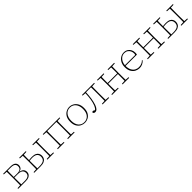

<svg xmlns="http://www.w3.org/2000/svg" viewBox="591 -2357 4245 4245"><g transform="rotate(-45 2713.5 -235.0)"><path d="M45 -450V-470H269Q354 -470 391 -439Q428 -408 428 -356Q428 -319 405.5 -288.5Q383 -258 325 -247Q390 -238 420 -207Q450 -176 450 -123Q450 -91 433 -63Q416 -35 379.5 -17.5Q343 0 282 0H45V-20L132 -25Q133 -51 133 -84.5Q133 -118 133.5 -151Q134 -184 134 -210V-260Q134 -286 133.5 -319.5Q133 -353 133 -386Q133 -419 132 -445ZM162 -210Q162 -183 162.5 -148.5Q163 -114 163.5 -80.5Q164 -47 164 -21H276Q350 -21 384.5 -48.5Q419 -76 419 -125Q419 -156 405.5 -181Q392 -206 359.5 -221Q327 -236 270 -236H162ZM264 -449H164Q163 -412 162.5 -358Q162 -304 162 -255H268Q333 -255 365.5 -279Q398 -303 398 -356Q398 -399 367.5 -424Q337 -449 264 -449Z M958 -450V-470H1164V-450L1077 -445Q1077 -419 1076.5 -386Q1076 -353 1075.5 -319.5Q1075 -286 1075 -260V-210Q1075 -184 1075.5 -151Q1076 -118 1076.5 -84.5Q1077 -51 1077 -25L1164 -20V0H958V-20L1045 -25Q1046 -51 1046 -84.5Q1046 -118 1046.5 -151Q1047 -184 1047 -210V-260Q1047 -286 1046.5 -319.5Q1046 -353 1046 -386Q1046 -419 1045 -445ZM547 -450V-470H753V-450L666 -445Q665 -411 664.5 -364Q664 -317 664 -279Q687 -282 710 -284Q733 -286 758 -286Q825 -286 863.5 -267Q902 -248 919 -216.5Q936 -185 936 -146Q936 -106 917.5 -72.5Q899 -39 857.5 -19.5Q816 0 747 0H547V-20L634 -25Q635 -51 635 -84.5Q635 -118 635.5 -151Q636 -184 636 -210V-260Q636 -286 635.5 -319.5Q635 -353 635 -386Q635 -419 634 -445ZM664 -210Q664 -183 664.5 -148.5Q665 -114 665.5 -80Q666 -46 666 -20H732Q822 -20 864 -50Q906 -80 906 -146Q906 -204 868.5 -235Q831 -266 753 -266Q706 -266 664 -259Z M1284 0V-20L1371 -25Q1372 -51 1372 -84.5Q1372 -118 1372.5 -151Q1373 -184 1373 -210V-260Q1373 -286 1372.5 -319.5Q1372 -353 1372 -386Q1372 -419 1371 -445L1284 -450V-470H1808V-450L1721 -445Q1721 -419 1720.5 -386Q1720 -353 1719.5 -319.5Q1719 -286 1719 -260V-210Q1719 -184 1719.5 -151Q1720 -118 1720.5 -84.5Q1721 -51 1721 -25L1809 -20V0H1601V-20L1689 -25Q1690 -51 1690 -84.5Q1690 -118 1690.5 -151Q1691 -184 1691 -210V-260Q1691 -287 1690.5 -321.5Q1690 -356 1690 -390Q1690 -424 1689 -449H1403Q1403 -424 1402.5 -390Q1402 -356 1401.5 -321.5Q1401 -287 1401 -260V-210Q1401 -184 1401.5 -151Q1402 -118 1402.5 -84.5Q1403 -51 1403 -25L1491 -20V0Z M2123 13Q2070 13 2020 -13Q1970 -39 1938 -93.5Q1906 -148 1906 -233Q1906 -319 1938 -374Q1970 -429 2020 -456Q2070 -483 2123 -483Q2177 -483 2226.5 -456Q2276 -429 2308 -374Q2340 -319 2340 -233Q2340 -148 2308 -93.5Q2276 -39 2226.5 -13Q2177 13 2123 13ZM2123 -7Q2206 -7 2257 -67Q2308 -127 2308 -233Q2308 -339 2257 -401Q2206 -463 2123 -463Q2040 -463 1989 -401Q1938 -339 1938 -233Q1938 -127 1989 -67Q2040 -7 2123 -7Z M2452 7Q2426 7 2413 -5.5Q2400 -18 2400 -35Q2409 -49 2429 -49Q2450 -49 2474 -28Q2493 -40 2507.5 -60Q2522 -80 2535 -111Q2562 -180 2575 -263Q2588 -346 2591 -444L2510 -450V-470H2890V-450L2803 -445Q2803 -419 2802.5 -386Q2802 -353 2801.5 -319.5Q2801 -286 2801 -260V-210Q2801 -184 2801.5 -151Q2802 -118 2802.5 -84.5Q2803 -51 2803 -25L2890 -20V0H2684V-20L2771 -25Q2772 -51 2772 -84.5Q2772 -118 2772.5 -151Q2773 -184 2773 -210V-260Q2773 -287 2772.5 -321.5Q2772 -356 2772 -390Q2772 -424 2771 -449H2615Q2612 -347 2598 -260.5Q2584 -174 2561 -107Q2543 -56 2515.5 -24.5Q2488 7 2452 7Z M3310 -450V-470H3516V-450L3429 -445Q3429 -419 3428.5 -386Q3428 -353 3427.5 -319.5Q3427 -286 3427 -260V-210Q3427 -184 3427.5 -151Q3428 -118 3428.5 -84.5Q3429 -51 3429 -25L3516 -20V0H3310V-20L3397 -25Q3398 -64 3398.5 -122.5Q3399 -181 3399 -236H3097Q3097 -178 3097.5 -120.5Q3098 -63 3099 -25L3186 -20V0H2980V-20L3067 -25Q3068 -51 3068 -84.5Q3068 -118 3068.5 -151Q3069 -184 3069 -210V-260Q3069 -286 3068.5 -319.5Q3068 -353 3068 -386Q3068 -419 3067 -445L2980 -450V-470H3186V-450L3099 -445Q3098 -408 3097.5 -354.5Q3097 -301 3097 -257H3399Q3399 -301 3398.5 -354.5Q3398 -408 3397 -445Z M3826 -463Q3775 -463 3735.5 -435.5Q3696 -408 3672.5 -362.5Q3649 -317 3646 -264L3956 -263Q3967 -263 3971.5 -271.5Q3976 -280 3976 -302Q3976 -344 3959 -380.5Q3942 -417 3908.5 -440Q3875 -463 3826 -463ZM3834 13Q3779 13 3728.5 -13Q3678 -39 3645.5 -94.5Q3613 -150 3613 -237Q3613 -313 3643 -368Q3673 -423 3722 -453Q3771 -483 3826 -483Q3884 -483 3924 -457.5Q3964 -432 3985 -390Q4006 -348 4006 -299Q4006 -265 4000 -242L3645 -243Q3646 -161 3673.5 -110Q3701 -59 3744 -36Q3787 -13 3834 -13Q3930 -13 3991 -77L4002 -66Q3972 -29 3927.5 -8Q3883 13 3834 13Z M4427 -450V-470H4633V-450L4546 -445Q4546 -419 4545.5 -386Q4545 -353 4544.5 -319.5Q4544 -286 4544 -260V-210Q4544 -184 4544.5 -151Q4545 -118 4545.5 -84.5Q4546 -51 4546 -25L4633 -20V0H4427V-20L4514 -25Q4515 -64 4515.5 -122.5Q4516 -181 4516 -236H4214Q4214 -178 4214.5 -120.5Q4215 -63 4216 -25L4303 -20V0H4097V-20L4184 -25Q4185 -51 4185 -84.5Q4185 -118 4185.5 -151Q4186 -184 4186 -210V-260Q4186 -286 4185.5 -319.5Q4185 -353 4185 -386Q4185 -419 4184 -445L4097 -450V-470H4303V-450L4216 -445Q4215 -408 4214.5 -354.5Q4214 -301 4214 -257H4516Q4516 -301 4515.5 -354.5Q4515 -408 4514 -445Z M5146 -450V-470H5352V-450L5265 -445Q5265 -419 5264.5 -386Q5264 -353 5263.5 -319.5Q5263 -286 5263 -260V-210Q5263 -184 5263.5 -151Q5264 -118 5264.5 -84.5Q5265 -51 5265 -25L5352 -20V0H5146V-20L5233 -25Q5234 -51 5234 -84.5Q5234 -118 5234.5 -151Q5235 -184 5235 -210V-260Q5235 -286 5234.5 -319.5Q5234 -353 5234 -386Q5234 -419 5233 -445ZM4735 -450V-470H4941V-450L4854 -445Q4853 -411 4852.5 -364Q4852 -317 4852 -279Q4875 -282 4898 -284Q4921 -286 4946 -286Q5013 -286 5051.5 -267Q5090 -248 5107 -216.5Q5124 -185 5124 -146Q5124 -106 5105.5 -72.5Q5087 -39 5045.5 -19.5Q5004 0 4935 0H4735V-20L4822 -25Q4823 -51 4823 -84.5Q4823 -118 4823.5 -151Q4824 -184 4824 -210V-260Q4824 -286 4823.5 -319.5Q4823 -353 4823 -386Q4823 -419 4822 -445ZM4852 -210Q4852 -183 4852.5 -148.5Q4853 -114 4853.5 -80Q4854 -46 4854 -20H4920Q5010 -20 5052 -50Q5094 -80 5094 -146Q5094 -204 5056.5 -235Q5019 -266 4941 -266Q4894 -266 4852 -259Z"/></g></svg>

Font: Source Serif Pro ExtraLight
Style: Regular
Weight: 200
Designer: Frank Grießhammer
Foundry: Adobe Systems Incorporated
Version: Version 3.001;hotconv 1.0.111;makeotfexe 2.5.65597